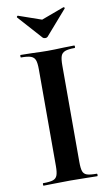

<svg xmlns="http://www.w3.org/2000/svg" viewBox="-91 -858 524 904"><g transform="rotate(-10 171.0 -405.5)"><path d="M298 -12Q301 -12 301 -6Q301 0 298 0Q265 0 246 -1L170 -2L96 -1Q76 0 42 0Q40 0 40 -6Q40 -12 42 -12Q74 -12 89 -17Q104 -22 109.5 -36.5Q115 -51 115 -81V-544Q115 -574 109.5 -588Q104 -602 89 -607.5Q74 -613 42 -613Q40 -613 40 -619Q40 -625 42 -625L96 -624Q142 -622 170 -622Q201 -622 247 -624L298 -625Q301 -625 301 -619Q301 -613 298 -613Q267 -613 252 -607Q237 -601 232 -586.5Q227 -572 227 -542V-81Q227 -50 232 -36Q237 -22 251.5 -17Q266 -12 298 -12ZM56 -804Q56 -806 58.5 -808Q61 -810 62 -809L171 -771L279 -811H280Q283 -811 284.5 -808.5Q286 -806 284 -804L182 -687Q178 -683 171 -683Q163 -683 159 -687L56 -802Z"/></g></svg>

Font: Cormorant Infant
Style: Bold
Weight: 700
Designer: Christian Thalmann (Catharsis Fonts)
Foundry: Catharsis Fonts
Version: Version 4.000